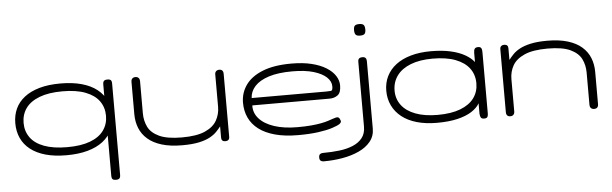

<svg xmlns="http://www.w3.org/2000/svg" viewBox="-53 -879 4064 1274"><g transform="rotate(-5 1979.0 -242.5)"><path d="M361 11Q281 11 221 -6Q161 -23 120.5 -55Q80 -87 60 -131.5Q40 -176 40 -230Q40 -283 60 -326.5Q80 -370 120.5 -401.5Q161 -433 221 -450Q281 -467 361 -467Q441 -467 502 -450Q563 -433 603.5 -401Q644 -369 664.5 -325Q685 -281 685 -227Q685 -173 664.5 -129.5Q644 -86 603.5 -54.5Q563 -23 502 -6Q441 11 361 11ZM370 -42Q462 -42 523 -65Q584 -88 614 -130Q644 -172 644 -227Q644 -283 614 -325Q584 -367 523 -390.5Q462 -414 370 -414Q278 -414 216.5 -390.5Q155 -367 125 -325Q95 -283 95 -227Q95 -172 125 -130Q155 -88 216.5 -65Q278 -42 370 -42ZM673 202Q662 202 655.5 199Q649 196 646.5 189Q644 182 644 171V-436Q644 -447 647 -453.5Q650 -460 656.5 -463Q663 -466 674 -466Q685 -466 691.5 -463Q698 -460 700.5 -453.5Q703 -447 703 -435V172Q703 183 700 189.5Q697 196 690.5 199Q684 202 673 202Z M1132 12Q1052 12 995 -5.5Q938 -23 902 -54.5Q866 -86 849 -128.5Q832 -171 832 -222V-437Q832 -447 835.5 -453Q839 -459 845 -462.5Q851 -466 860 -466Q870 -466 876 -462.5Q882 -459 885.5 -452.5Q889 -446 889 -436V-221Q889 -173 909 -131.5Q929 -90 982.5 -65Q1036 -40 1134 -40Q1233 -40 1288.5 -65Q1344 -90 1367 -131.5Q1390 -173 1390 -221V-437Q1390 -447 1393.5 -453Q1397 -459 1403.5 -462.5Q1410 -466 1419 -466Q1428 -466 1434 -462.5Q1440 -459 1443 -452.5Q1446 -446 1446 -436V-16Q1446 -8 1443 -2Q1440 4 1433.5 7Q1427 10 1418 10Q1412 10 1407 8.5Q1402 7 1398.5 3.5Q1395 0 1393.5 -5Q1392 -10 1392 -16V-91Q1379 -74 1361.5 -56Q1344 -38 1315.5 -22.5Q1287 -7 1242.5 2.5Q1198 12 1132 12Z M1904 12Q1815 12 1749.5 -6Q1684 -24 1641.5 -56.5Q1599 -89 1578 -134Q1557 -179 1557 -234Q1557 -299 1594 -351.5Q1631 -404 1707 -434.5Q1783 -465 1899 -465Q1975 -465 2032.5 -451Q2090 -437 2129.5 -412.5Q2169 -388 2189 -357Q2209 -326 2209 -293Q2209 -245 2186.5 -228Q2164 -211 2132 -211H1617Q1615 -161 1649.5 -122.5Q1684 -84 1749 -62.5Q1814 -41 1903 -41Q1956 -41 1995 -44.5Q2034 -48 2062 -53.5Q2090 -59 2108.5 -65Q2127 -71 2139.5 -75.5Q2152 -80 2161 -82Q2169 -84 2176 -82.5Q2183 -81 2187 -73Q2195 -58 2193 -51Q2191 -44 2183 -38Q2169 -28 2132.5 -16Q2096 -4 2038.5 4Q1981 12 1904 12ZM1617 -260H2115Q2135 -260 2146 -261.5Q2157 -263 2157 -291Q2157 -324 2128 -351.5Q2099 -379 2042.5 -396Q1986 -413 1901 -413Q1806 -413 1744 -393Q1682 -373 1650.5 -338.5Q1619 -304 1617 -260Z M2059 200Q2049 200 2042 197Q2035 194 2032 188Q2029 182 2029 172Q2029 162 2032 156Q2035 150 2042 147Q2049 144 2060 144Q2114 144 2165 138Q2216 132 2256 115.5Q2296 99 2319.5 69.5Q2343 40 2343 -6V-438Q2343 -448 2346 -454Q2349 -460 2355.5 -463Q2362 -466 2372 -466Q2382 -466 2388 -463Q2394 -460 2397 -453Q2400 -446 2400 -435V12Q2400 62 2370.5 98Q2341 134 2292 156.5Q2243 179 2182.5 189.5Q2122 200 2059 200ZM2370 -610Q2349 -610 2341 -619Q2333 -628 2333 -650Q2333 -671 2341 -679Q2349 -687 2371 -687Q2392 -687 2400 -678Q2408 -669 2408 -647Q2408 -627 2400 -618.5Q2392 -610 2370 -610Z M3142 10Q3128 10 3122 3Q3116 -4 3114 -23V-94Q3097 -64 3059.5 -40Q3022 -16 2964.5 -2.5Q2907 11 2828 11Q2753 11 2694 -6Q2635 -23 2594.5 -55Q2554 -87 2532.5 -131.5Q2511 -176 2511 -230Q2511 -283 2532.5 -326.5Q2554 -370 2594.5 -401Q2635 -432 2694 -449Q2753 -466 2828 -466Q2902 -466 2958 -453.5Q3014 -441 3053 -419Q3092 -397 3114 -369V-429Q3114 -449 3120.5 -457.5Q3127 -466 3143 -466Q3153 -466 3158.5 -462.5Q3164 -459 3166.5 -451Q3169 -443 3169 -429V-23Q3169 -11 3166.5 -3.5Q3164 4 3158 7Q3152 10 3142 10ZM2837 -41Q2928 -41 2989 -64.5Q3050 -88 3080.5 -130Q3111 -172 3111 -228Q3111 -285 3080 -327Q3049 -369 2988 -392.5Q2927 -416 2835 -416Q2750 -416 2689.5 -392.5Q2629 -369 2597.5 -326Q2566 -283 2566 -226Q2566 -171 2597.5 -129Q2629 -87 2690 -64Q2751 -41 2837 -41Z M3316 10Q3307 10 3301 6.5Q3295 3 3292 -3.5Q3289 -10 3289 -20V-440Q3289 -449 3292.5 -454.5Q3296 -460 3302 -463Q3308 -466 3317 -466Q3323 -466 3328 -464.5Q3333 -463 3336.5 -459.5Q3340 -456 3341.5 -451Q3343 -446 3343 -440V-363Q3356 -380 3373.5 -398.5Q3391 -417 3419.5 -432.5Q3448 -448 3492.5 -458Q3537 -468 3603 -468Q3683 -468 3740 -450.5Q3797 -433 3833 -401.5Q3869 -370 3886 -327.5Q3903 -285 3903 -234V-19Q3903 -10 3900 -3.5Q3897 3 3890.5 6.5Q3884 10 3875 10Q3866 10 3859.5 6.5Q3853 3 3849.5 -3.5Q3846 -10 3846 -20V-235Q3846 -284 3826 -325Q3806 -366 3753 -391Q3700 -416 3601 -416Q3503 -416 3447 -391Q3391 -366 3368 -325Q3345 -284 3345 -235V-19Q3345 -10 3341.5 -3.5Q3338 3 3332 6.5Q3326 10 3316 10Z"/></g></svg>

Font: Fredoka Expanded Light
Style: Regular
Weight: 300
Width: 7
Designer: Ben Nathan
Foundry: Milena B. Brandão, Ben Nathan
Version: Version 2.001